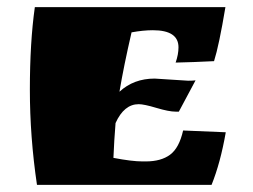

<svg xmlns="http://www.w3.org/2000/svg" viewBox="-20 -520 711 540"><path d="M415 -299 509 -293Q523 -293 530 -294L483 -206H474Q455 -206 420 -216.5Q385 -227 370 -227Q329 -227 305 -174Q301 -125 299 -76Q351 -66 381 -66H390Q433 -66 458.5 -85Q484 -104 495 -153L615 -148Q600 -62 575 0H84Q64 -135 64 -268Q64 -401 78 -500H614Q596 -392 582 -348Q523 -345 474 -344Q482 -367 482 -387Q482 -435 410 -435Q383 -435 350 -429Q328 -334 316 -262Q356 -299 415 -299Z"/></svg>

Font: Ruslan Display
Style: Regular
Weight: 400
Version: Version 1.000